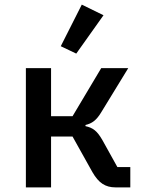

<svg xmlns="http://www.w3.org/2000/svg" viewBox="-20 -811 640 831"><path d="M92 0H201V-220H294L380 -66C407 -19 436 0 480 0H544V-88H488L423 -205C400 -245 382 -258 350 -265V-270C378 -277 397 -289 420 -328L535 -516H418L294 -308H201V-516H92ZM428 -745 334 -791 243 -611 310 -579Z"/></svg>

Font: IBM Mono Medium
Style: Regular
Weight: 500
Monospace: yes
Designer: Mike Abbink, Paul van der Laan, Pieter van Rosmalen
Foundry: Bold Monday
Version: Version 2.3